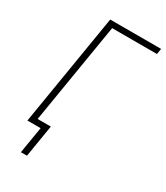

<svg xmlns="http://www.w3.org/2000/svg" viewBox="-221 -827 946 1095"><g transform="rotate(30 252.0 -280.0)"><path d="M106 175 135 0H48L169 -735H504L498 -698H203L94 -37H181L146 175Z"/></g></svg>

Font: Iosevka SS04 XLt Obl
Style: Regular
Weight: 200
Italic angle: -9°
Monospace: yes
Designer: Belleve Invis
Foundry: Belleve Invis
Version: Version 19.0.0; ttfautohint (v1.8.4)